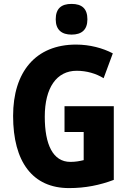

<svg xmlns="http://www.w3.org/2000/svg" viewBox="-20 -1003 663 982"><path d="M346 -983C294 -983 265 -960 265 -904C265 -850 296 -826 346 -826C397 -826 427 -850 427 -904C427 -959 399 -983 346 -983ZM310 -460V-328H408V-184C387 -179 367 -175 340 -175C250 -175 209 -265 209 -406C209 -555 270 -641 372 -641C423 -641 471 -627 510 -603L557 -730C506 -757 439 -775 369 -775C162 -775 47 -635 47 -410C47 -175 147 -41 333 -41C417 -41 490 -56 562 -83V-460Z"/></svg>

Font: Noto Sans Tamil UI Condensed ExtraBold
Style: Regular
Weight: 800
Width: 3
Designer: Jelle Bosma - Monotype Design Team
Foundry: Monotype Imaging Inc.
Version: Version 2.004